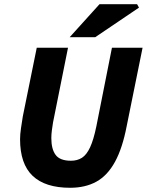

<svg xmlns="http://www.w3.org/2000/svg" viewBox="-20 -877 695 909"><path d="M312 12Q194 12 134.5 -44.5Q75 -101 75 -218Q75 -241 79.5 -271Q84 -301 88 -326L154 -651H302L231 -297Q228 -278 225.5 -259.5Q223 -241 223 -223Q223 -171 243.5 -143.5Q264 -116 316 -116Q346 -116 368 -130Q390 -144 406.5 -179.5Q423 -215 436 -278L510 -651H655L580 -281Q560 -176 524.5 -111Q489 -46 436.5 -17Q384 12 312 12ZM310 -701 451 -857H629L638 -841L431 -701Z"/></svg>

Font: Source Sans 3 ExtraBold
Style: Italic
Weight: 800
Italic angle: -11°
Version: Version 3.052;hotconv 1.1.0;makeotfexe 2.6.0